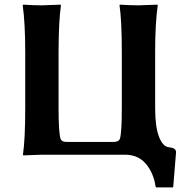

<svg xmlns="http://www.w3.org/2000/svg" viewBox="-20 -668 820 829"><path d="M649.9 -200.2Q649.9 -121.1 666.5 -77.6Q683.1 -34.2 710 -32.2Q739.7 -29.3 740.2 -11.2L728 138.2L726.1 141.1H653.8L651.9 138.2Q643.1 78.1 609.6 39.1Q576.2 0 520 0H161.1L80.1 2.9L79.1 0Q88.9 -67.9 88.9 -200.2V-444.8Q88.9 -566.9 78.1 -645L80.1 -647.9Q127 -645 161.1 -645L242.2 -647.9L243.2 -645Q233.4 -579.1 232.9 -444.8V-200.2Q232.9 -97.2 241.2 -69.8Q246.1 -54.7 269 -55.2H470.2Q493.2 -55.2 498 -69.8Q505.9 -96.7 505.9 -200.2V-444.8Q505.9 -578.6 496.1 -645L497.1 -647.9Q543 -645 578.1 -645Q578.1 -645 659.2 -647.9L661.1 -645Q649.9 -566.9 649.9 -444.8Z"/></svg>

Font: Linux Biolinum O
Style: Bold
Weight: 700
Designer: Philipp H. Poll
Foundry: Philipp H. Poll
Version: Version 1.3.2